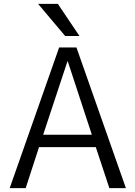

<svg xmlns="http://www.w3.org/2000/svg" viewBox="-20 -977 703 997"><path d="M332 -658.2H330.1L204.1 -277.3H457ZM177.7 -957H280.3L392.6 -790H318.4ZM477.5 -212.9H182.6L113.3 0H30.3L287.1 -730.5H377L633.8 0H547.9Z"/></svg>

Font: Mgen+ 1c regular
Style: Regular
Weight: 400
Designer: [Source Han Sans]
Ryoko NISHIZUKA  (kana & ideographs); Paul D. Hunt (Latin, Greek & Cyrillic); Wenlong ZHANG  (bopomofo
Version: Version 1.059.20150602